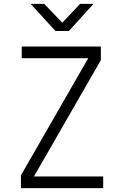

<svg xmlns="http://www.w3.org/2000/svg" viewBox="-20 -970 640 990"><path d="M88 0V-66L435 -670H92V-730H500V-660L155 -60H512V0ZM266 -810 138 -950H208L301 -853L393 -950H462L335 -810Z"/></svg>

Font: Tiny ExtraLight
Style: Regular
Weight: 200
Monospace: yes
Designer: Philipp Nurullin, Konstantin Bulenkov
Foundry: JetBrains
Version: Version 2.251; ttfautohint (v1.8.4.7-5d5b)